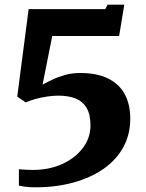

<svg xmlns="http://www.w3.org/2000/svg" viewBox="-20 -782 624 818"><path d="M60.5 -61Q75.5 -59.5 90.8 -58.8Q106 -58 120 -58Q189.5 -58 245 -83.2Q300.5 -108.5 333 -151.5Q365.5 -194.5 365.5 -248Q365.5 -294 349.2 -321.8Q333 -349.5 302.8 -362Q272.5 -374.5 228.5 -374.5Q205.5 -374.5 179.5 -370.5Q153.5 -366.5 130.2 -360Q107 -353.5 90 -345.5L53.5 -370.5L102 -743H428.5L438.5 -762H509.5L487.5 -628.5H202.5L161.5 -422Q176 -429.5 200 -441.2Q224 -453 254.8 -462Q285.5 -471 321.5 -471Q394 -471 441.2 -447.2Q488.5 -423.5 511.8 -380Q535 -336.5 535 -276.5Q535 -208.5 505 -154.2Q475 -100 420.5 -62.2Q366 -24.5 292.5 -4.2Q219 16 132 16Q121 16 109 15.5Q97 15 84.8 13.2Q72.5 11.5 60.5 9Z"/></svg>

Font: Merriweather 20pt ExtraBold
Style: Regular
Weight: 800
Version: Version 2.100